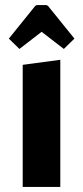

<svg xmlns="http://www.w3.org/2000/svg" viewBox="-20 -741 330 761"><path d="M70 -484 219 -504V0H70ZM57 -547 15 -588 116 -713Q121 -721 129 -721H161Q169 -721 174 -713L275 -588L233 -547L145 -615Z"/></svg>

Font: Changa SemiBold
Style: Regular
Weight: 600
Designer: Eduardo Rodriguez Tunni
Foundry: Eduardo Rodriguez Tunni
Version: Version 3.002; ttfautohint (v1.8.2)